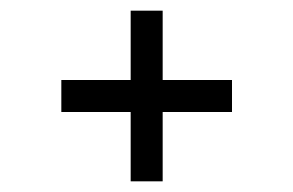

<svg xmlns="http://www.w3.org/2000/svg" viewBox="-20 -505 550 360"><path d="M225 -485H285V-355H415V-295H285V-165H225V-295H95V-355H225Z"/></svg>

Font: Unica One
Style: Regular
Weight: 400
Designer: Eduardo Rodriguez Tunni
Foundry: Eduardo Rodriguez Tunni
Version: Version 1.001